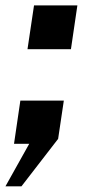

<svg xmlns="http://www.w3.org/2000/svg" viewBox="-28 -522 328 697"><path d="M-8.2 154.4 78.1 0H22.9L45.9 -156.8H203.7L183 -17.9L49.9 154.4ZM71.8 -343.3 95.5 -502.4H252.9L229.5 -343.3Z"/></svg>

Font: Public Sans Thin
Style: Italic
Weight: 100
Italic angle: -8°
Designer: The Public Sans project authors (U.S. Web Design System). Libre Franklin designed by Pablo Impallari and Rodrigo Fuenzal
Version: Version 2.000